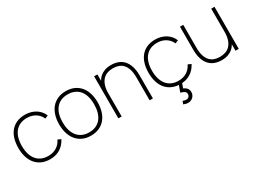

<svg xmlns="http://www.w3.org/2000/svg" viewBox="-39 -1225 2862 2134"><g transform="rotate(-30 1391.5 -158.0)"><path d="M287 15Q324 15 356 6.5Q388 -2 415.2 -18.5Q442.5 -35 464.8 -59.8Q487 -84.5 504 -117L463 -135Q438.5 -83 393.2 -55Q348 -27 287 -27Q237 -27 199.2 -44.2Q161.5 -61.5 136 -93.2Q110.5 -125 97.8 -170Q85 -215 85 -270Q85 -328 98.5 -373Q112 -418 138 -449.2Q164 -480.5 201.5 -496.8Q239 -513 287 -513Q348.5 -513 395 -484.2Q441.5 -455.5 464 -404L504 -421Q491.5 -452 470.2 -476.8Q449 -501.5 420.8 -519Q392.5 -536.5 358.5 -545.8Q324.5 -555 287 -555Q229 -555 183 -535.8Q137 -516.5 105.2 -479.8Q73.5 -443 56.8 -390Q40 -337 40 -270Q40 -203.5 57 -150.5Q74 -97.5 106 -60.8Q138 -24 183.8 -4.5Q229.5 15 287 15Z M811 15Q870.5 15 916.5 -5.8Q962.5 -26.5 994 -64Q1025.5 -101.5 1041.8 -154.2Q1058 -207 1058 -271Q1058 -333.5 1042 -385.8Q1026 -438 994.8 -475.5Q963.5 -513 917.5 -534Q871.5 -555 811 -555Q752 -555 706 -534.5Q660 -514 628.5 -476.8Q597 -439.5 580.5 -387.2Q564 -335 564 -271Q564 -208 580 -155.5Q596 -103 627.5 -65Q659 -27 705 -6Q751 15 811 15ZM811 -27Q761 -27 723.2 -44.5Q685.5 -62 660 -94Q634.5 -126 621.8 -171Q609 -216 609 -271Q609 -324.5 621.2 -368.8Q633.5 -413 658.5 -445.2Q683.5 -477.5 721.5 -495.2Q759.5 -513 811 -513Q861.5 -513 899.5 -495.8Q937.5 -478.5 962.8 -447Q988 -415.5 1000.5 -370.8Q1013 -326 1013 -271Q1013 -216.5 1000.5 -171.8Q988 -127 963 -94.8Q938 -62.5 900 -44.8Q862 -27 811 -27Z M1569 -296Q1569 -357 1555.5 -398.5Q1542 -440 1518.5 -465.5Q1495 -491 1462.5 -502Q1430 -513 1392 -513Q1354.5 -513 1321.5 -502Q1288.5 -491 1263.8 -465.5Q1239 -440 1224.5 -398.5Q1210 -357 1210 -296L1200 -439.5Q1207 -454 1220 -474Q1233 -494 1255 -512Q1277 -530 1310.5 -542.5Q1344 -555 1392 -555Q1441 -555 1481.5 -539.8Q1522 -524.5 1550.8 -492.5Q1579.5 -460.5 1595.2 -411.8Q1611 -363 1611 -296V0H1569ZM1168 0V-540H1210V0Z M1929 239Q1952.5 239 1972.8 227.5Q1993 216 2005 196.2Q2017 176.5 2017 153Q2017 122.5 2000.8 102.5Q1984.5 82.5 1957 71L1986 -7H1944L1906 96Q1907 96.5 1907.8 96.8Q1908.5 97 1909.5 97Q1931.5 104.5 1943.8 110.2Q1956 116 1964.5 125.8Q1973 135.5 1973 151Q1973 170 1960.2 184Q1947.5 198 1926 198Q1908 198 1883 188L1869 225Q1900.5 239 1929 239ZM1958 15Q1995 15 2027 6.5Q2059 -2 2086.2 -18.5Q2113.5 -35 2135.8 -59.8Q2158 -84.5 2175 -117L2134 -135Q2109.5 -83 2064.2 -55Q2019 -27 1958 -27Q1910 -27 1872.5 -43.5Q1835 -60 1809.2 -91Q1783.5 -122 1769.8 -167.2Q1756 -212.5 1756 -270Q1756 -328 1769.5 -373Q1783 -418 1809 -449.2Q1835 -480.5 1872.5 -496.8Q1910 -513 1958 -513Q2019.5 -513 2066 -484.2Q2112.5 -455.5 2135 -404L2175 -421Q2162.5 -452 2141.2 -476.8Q2120 -501.5 2091.8 -519Q2063.5 -536.5 2029.5 -545.8Q1995.5 -555 1958 -555Q1900 -555 1854 -535.8Q1808 -516.5 1776.2 -479.8Q1744.5 -443 1727.8 -390Q1711 -337 1711 -270Q1711 -203.5 1728 -150.5Q1745 -97.5 1777 -60.8Q1809 -24 1854.8 -4.5Q1900.5 15 1958 15Z M2312 -244Q2312 -183.5 2325.5 -142Q2339 -100.5 2362.5 -75Q2386 -49.5 2418.5 -38.2Q2451 -27 2489 -27Q2526.5 -27 2559.8 -38.2Q2593 -49.5 2617.8 -75Q2642.5 -100.5 2656.8 -142Q2671 -183.5 2671 -244L2681 -100.5Q2674 -86 2661 -66Q2648 -46 2626 -28Q2604 -10 2570.5 2.5Q2537 15 2489 15Q2440 15 2399.5 -0.2Q2359 -15.5 2330.2 -47.5Q2301.5 -79.5 2285.8 -128.2Q2270 -177 2270 -244V-540H2312ZM2713 -540V0H2671V-540Z"/></g></svg>

Font: Vela Sans GX ExtLt
Style: Regular
Weight: 200
Designer: Principal design: Mikhail Sharanda - project Manrope.
Design modification: Ravid Balaliev
Foundry: Mikhail Sharanda
Version: Version 1.001